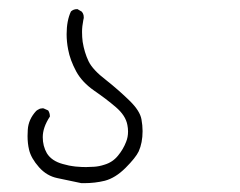

<svg xmlns="http://www.w3.org/2000/svg" viewBox="-20 -311 540 432"><path d="M42 -4.9Q42 11.7 45.4 25.9Q49.8 44.9 67.9 65.4Q85.4 85 109.4 89.8Q136.2 95.2 163.1 101.1Q166.5 101.1 169.4 101.1Q193.8 101.1 215.8 95.7Q239.7 89.4 262.5 66.7Q285.2 43.9 292 29.8Q300.8 10.3 300.8 -16.1Q300.8 -28.8 298.3 -42.5Q294.9 -61.5 272 -84Q247.6 -107.9 219.2 -130.4Q188.5 -153.8 179.2 -173.3Q169.9 -192.9 166 -216.8Q164.6 -227.1 164.6 -239.3Q164.6 -251.5 167.5 -266.1Q168.5 -269.5 168.5 -272Q168.5 -274.4 168 -276.9Q167 -281.2 164.1 -284.7Q154.8 -290.5 154.3 -290.5Q148.4 -290.5 145 -288.8Q141.6 -287.1 139.6 -285.2Q129.9 -264.6 129.9 -233.9Q129.9 -217.3 133.3 -199.7Q137.7 -175.8 151.4 -150.4Q164.6 -126 192.1 -106.9Q219.7 -87.9 240.2 -70.3Q262.7 -51.3 266.6 -29.8Q268.1 -22.5 268.1 -15.1Q268.1 -2.4 263.7 8.3Q257.3 24.9 245.6 39.1Q233.4 54.2 214.8 59.6Q203.1 63.5 191.7 64.2Q180.2 64.9 173.8 64.9Q167.5 64.9 163.8 64.7Q160.2 64.5 156.7 64.2Q153.3 64 149.7 63.7Q146 63.5 142.6 62.7Q139.2 62 135.3 61.5Q128.4 60.1 121.6 58.1Q96.2 51.3 85.4 33.7Q76.2 17.6 76.2 -2.4Q76.2 -24.4 92.3 -48.8Q92.3 -48.8 92.3 -48.8Q92.3 -56.6 88.4 -62.5L78.6 -66.9Q77.6 -67.4 76.7 -67.4Q75.7 -67.4 74.2 -67.1Q72.8 -66.9 71 -66.7Q69.3 -66.4 67.9 -65.4Q64.5 -64 61.5 -61.5Q43.9 -42.5 42.5 -19Q42 -11.7 42 -4.9Z"/></svg>

Font: NaikaiFont
Style: Light
Weight: 300
Version: Version 1.89